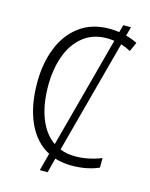

<svg xmlns="http://www.w3.org/2000/svg" viewBox="-124 -838 774 992"><g transform="rotate(15 263.5 -342.5)"><path d="M344 -41Q413 -41 484 -69V-18Q421 10 338 10Q293 10 249 -3L229 75H187L212 -19Q137 -58 97 -146Q57 -234 57 -359Q57 -463 90 -545.5Q123 -628 188 -676Q253 -724 346 -724Q376 -724 399 -720L410 -760H451L438 -712Q474 -702 499 -689L477 -640Q453 -653 425 -662L263 -56Q299 -41 344 -41ZM227 -75 386 -670Q366 -673 346 -673Q272 -673 220 -631.5Q168 -590 142 -518.5Q116 -447 116 -358Q116 -258 144.5 -185Q173 -112 227 -75Z"/></g></svg>

Font: Noto Sans UI NarrowLight
Style: Regular
Weight: 300
Width: 4
Designer: Monotype Design Team
Foundry: Monotype Imaging Inc.
Version: Version 1.001